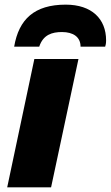

<svg xmlns="http://www.w3.org/2000/svg" viewBox="-20 -807 477 827"><path d="M41 -606H149C166 -658 205 -669 247 -669C295 -669 327 -648 327 -606H433C435 -611 437 -621 437 -633C437 -726 375 -787 263 -787C128 -787 61 -724 41 -606ZM11 0H200L318 -553H128Z"/></svg>

Font: Noto Sans Black
Style: Italic
Weight: 900
Italic angle: -12°
Designer: Monotype Design Team
Foundry: Monotype Imaging Inc.
Version: Version 2.013